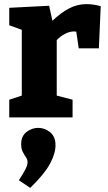

<svg xmlns="http://www.w3.org/2000/svg" viewBox="-20 -571 524 934"><path d="M25 0V-86L86 -106V-426L25 -448V-533L219 -543L235 -470Q276 -509 316 -530Q356 -551 401 -551Q433 -551 470 -541L461 -336H363L351 -417Q346 -418 340 -418Q318 -418 295.5 -406Q273 -394 256 -376V-106L333 -86V0ZM127 343 72 306Q96 268 105 250Q114 232 114 218Q114 205 106 193.5Q98 182 90.5 167.5Q83 153 83 130Q83 91 109 71Q135 51 166 51Q197 51 223.5 72Q250 93 250 135Q250 176 223 226Q196 276 127 343Z"/></svg>

Font: Bitter ExtraBold
Style: Regular
Weight: 800
Designer: Sol Matas, and Bitter project Authors
Foundry: Sol Matas
Version: Version 2.001